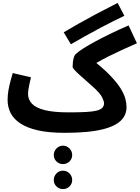

<svg xmlns="http://www.w3.org/2000/svg" viewBox="-20 -888 957 1314"><path d="M465 -585 416 -667Q465 -696 517 -725.5Q569 -755 633.5 -789.5Q698 -824 785 -868L831 -780Q742 -737 677.5 -703Q613 -669 562.5 -640.5Q512 -612 465 -585ZM424 21 450 -119Q521 -119 567.5 -121.5Q614 -124 641.5 -131Q669 -138 680.5 -150.5Q692 -163 692 -182Q692 -194 679.5 -220.5Q667 -247 626 -285Q604 -305 578.5 -327.5Q553 -350 530 -370.5Q507 -391 492 -407Q477 -423 477 -430Q477 -445 479 -463Q481 -481 485.5 -496Q490 -511 498 -518Q515 -534 548.5 -555.5Q582 -577 629 -602.5Q676 -628 734.5 -656.5Q793 -685 860 -714L917 -592Q862 -568 813 -545.5Q764 -523 721.5 -501.5Q679 -480 643.5 -459.5Q608 -439 581 -419L594 -493Q679 -428 729.5 -376Q780 -324 805 -283.5Q830 -243 838 -211.5Q846 -180 846 -156Q846 -117 827.5 -87.5Q809 -58 773.5 -37.5Q738 -17 687 -4Q636 9 570 15Q504 21 424 21ZM424 21Q316 21 241.5 4.5Q167 -12 120.5 -42.5Q74 -73 53 -114Q32 -155 32 -204Q32 -236 37.5 -268.5Q43 -301 51.5 -332Q60 -363 67 -388L192 -359Q188 -341 183 -320Q178 -299 175 -279.5Q172 -260 172 -244Q172 -207 198.5 -178.5Q225 -150 286 -134.5Q347 -119 450 -119L470 -11ZM411 235Q385 235 366.5 217Q348 199 348 173Q348 147 366.5 128Q385 109 411 109Q437 109 455.5 128Q474 147 474 173Q474 199 455.5 217Q437 235 411 235ZM411 406Q385 406 366.5 388Q348 370 348 344Q348 318 366.5 299Q385 280 411 280Q437 280 455.5 299Q474 318 474 344Q474 370 455.5 388Q437 406 411 406Z"/></svg>

Font: Farlight84_Sys_V01
Style: Bold
Weight: 700
Designer: Monotype Design Team, Nadine Chahine and Nizar Qandah
Foundry: Monotype Imaging Inc.
Version: Version 2.004;October 31, 2024;FontCreator 14.0.0.2814 64-bi